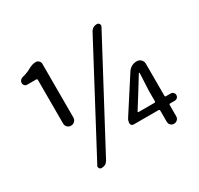

<svg xmlns="http://www.w3.org/2000/svg" viewBox="-159 -941 1189 1148"><g transform="rotate(-30 435.5 -367.0)"><path d="M236.3 -334Q236.3 -318.4 225.6 -308.1Q214.8 -297.9 200.2 -297.9Q185.5 -297.9 175.3 -308.1Q165 -318.4 165 -334V-634.8Q165 -641.6 157.2 -641.6H94.7Q85 -641.6 78.1 -648.9Q71.3 -656.2 71.3 -665Q71.3 -675.8 77.6 -683.6Q84 -691.4 93.8 -694.3Q127.9 -702.1 153.3 -716.8Q181.6 -733.4 207 -733.4Q218.8 -733.4 227.5 -724.6Q236.3 -715.8 236.3 -704.1ZM591.8 -719.7Q606.4 -747.1 636.7 -747.1Q647.5 -747.1 652.8 -737.8Q658.2 -728.5 653.3 -719.7L277.3 -13.7Q262.7 12.7 232.4 12.7Q221.7 12.7 216.8 3.9Q213.9 -1 213.9 -4.9Q213.9 -9.8 216.8 -13.7ZM586.9 -172.9Q585.9 -170.9 586.9 -168.9Q587.9 -167 589.8 -167H699.2Q707 -167 707 -174.8V-247.1L712.9 -365.2Q712.9 -368.2 710.4 -368.2Q708 -368.2 707 -366.2L652.3 -277.3ZM811.5 -167Q822.3 -167 829.6 -159.7Q836.9 -152.3 836.9 -142.1Q836.9 -131.8 829.6 -124.5Q822.3 -117.2 811.5 -117.2H779.3Q772.5 -117.2 772.5 -109.4V-32.2Q772.5 -18.6 762.7 -9.3Q752.9 0 739.3 0Q725.6 0 716.3 -9.3Q707 -18.6 707 -32.2V-109.4Q707 -117.2 699.2 -117.2H527.3Q519.5 -117.2 514.2 -122.6Q508.8 -127.9 508.8 -134.8Q508.8 -153.3 518.6 -168L669.9 -402.3Q692.4 -435.5 732.4 -435.5Q749 -435.5 760.7 -423.8Q772.5 -412.1 772.5 -396.5V-174.8Q772.5 -167 779.3 -167Z"/></g></svg>

Font: Gen Jyuu Gothic P Regular
Style: Regular
Weight: 400
Designer: [Source Han Sans]
Ryoko NISHIZUKA  (kana & ideographs); Paul D. Hunt (Latin, Greek & Cyrillic); Wenlong ZHANG  (bopomofo
Version: Version 1.002.20150607